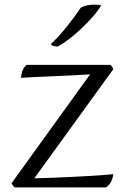

<svg xmlns="http://www.w3.org/2000/svg" viewBox="-20 -802 543 829"><path d="M456 -522Q465 -516 469 -503L128 -32Q167 -33 206 -34.5Q245 -36 286 -38Q327 -40 372 -42.5Q417 -45 469 -50Q467 -30 458 -14.5Q449 1 437 7H44Q40 5 36 -0.5Q32 -6 30 -11L369 -481Q291 -476 213 -473Q135 -470 71 -466Q73 -504 95 -522ZM417 -779Q403 -755 379.5 -728.5Q356 -702 329.5 -677Q303 -652 276.5 -632Q250 -612 229 -601Q220 -601 211.5 -603.5Q203 -606 199 -611Q234 -644 268 -686.5Q302 -729 329 -769Q352 -782 389 -782Q405 -782 417 -779Z"/></svg>

Font: Gotu
Style: Regular
Weight: 400
Designer: Sarang Kulkarni & Kailash Malviya
Foundry: Ek Type
Version: Version 2.320;hotconv 1.0.109;makeotfexe 2.5.65596; ttfautoh